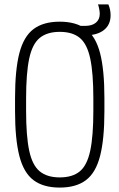

<svg xmlns="http://www.w3.org/2000/svg" viewBox="-20 -838 540 868"><path d="M363 -678Q353 -678 342 -678.5Q331 -679 319 -681L326 -721H365Q396 -721 413.5 -735.5Q431 -750 431 -776Q431 -784 428.5 -797.5Q426 -811 423 -818H470Q475 -806 477.5 -794Q480 -782 480 -769Q480 -726 449.5 -702Q419 -678 363 -678ZM250 10Q176 10 131.5 -23.5Q87 -57 67.5 -133Q48 -209 48 -335V-395Q48 -522 67.5 -597.5Q87 -673 131.5 -706.5Q176 -740 250 -740Q324 -740 368.5 -706.5Q413 -673 432.5 -597.5Q452 -522 452 -395V-335Q452 -209 432.5 -133Q413 -57 368.5 -23.5Q324 10 250 10ZM250 -36Q308 -36 341 -63.5Q374 -91 388 -157Q402 -223 402 -337V-393Q402 -507 388 -573Q374 -639 341 -666.5Q308 -694 250 -694Q193 -694 159.5 -666.5Q126 -639 112 -573Q98 -507 98 -393V-337Q98 -223 112 -157Q126 -91 159.5 -63.5Q193 -36 250 -36Z"/></svg>

Font: M PLUS Code Latin Light
Style: Regular
Weight: 300
Designer: Coji Morishita
Foundry: UNDERFOREST DESIGN
Version: Version 1.002; ttfautohint (v1.8.3)